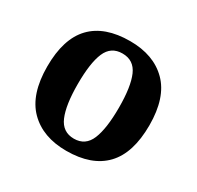

<svg xmlns="http://www.w3.org/2000/svg" viewBox="-126 -692 865 845"><g transform="rotate(30 306.5 -269.5)"><path d="M304.6 10Q185 10 116 -59.3Q47 -128.7 47 -270.3Q47 -411 113.1 -480Q179.2 -549 308 -549Q428 -549 497 -480Q566 -411 566 -270.3Q566 -128.7 499.5 -59.3Q433 10 304.6 10ZM307 -53Q365 -53 388 -108.5Q411 -164 411 -270.5Q411 -377 387.5 -431Q364 -485 306 -485Q248 -485 225 -431.2Q202 -377.5 202 -270Q202 -164 225.5 -108.5Q249 -53 307 -53Z"/></g></svg>

Font: Noto Serif Vithkuqi
Style: Regular
Weight: 400
Version: Version 1.005